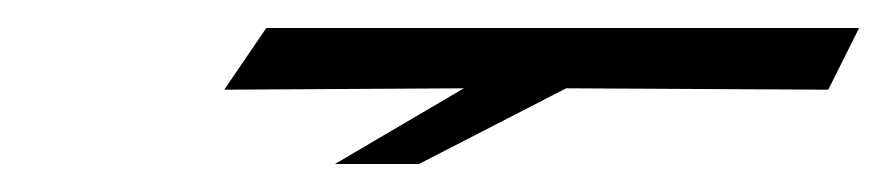

<svg xmlns="http://www.w3.org/2000/svg" viewBox="-20 -145 633 137"><path d="M140 -81 170 -125H593L571 -81L384 -82L279 -28H219L311 -82Z"/></svg>

Font: Coval
Style: Book Italic
Weight: 350
Foundry: Context Ltd
Version: Version 001.000